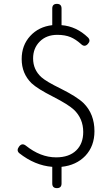

<svg xmlns="http://www.w3.org/2000/svg" viewBox="-20 -850 575 992"><path d="M274 122Q250 122 250 98V12Q160 5 79 -59Q64 -73 78 -92Q93 -113 113 -98Q189 -37 270 -37Q337 -37 374 -73Q410 -108 410 -168Q410 -237 362 -283Q333 -310 255 -350Q174 -391 143 -420Q92 -470 92 -545Q92 -616 136 -664Q180 -712 250 -720V-806Q250 -830 274 -830Q298 -830 298 -806V-775V-720Q375 -714 435 -656Q450 -640 434 -623Q417 -604 398 -623Q371 -647 345 -658Q316 -670 276 -670Q220 -670 185.5 -635.5Q151 -601 151 -548Q151 -490 194 -451Q220 -428 292 -393Q378 -350 412 -317Q468 -261 468 -172Q468 -95 421 -45Q374 4 298 12V98Q298 122 274 122Z"/></svg>

Font: GenSenRounded TW L
Style: Regular
Weight: 300
Version: Version 1.501;PS 1;hotconv 16.6.51;makeotf.lib2.5.65220